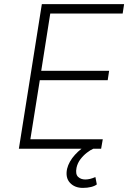

<svg xmlns="http://www.w3.org/2000/svg" viewBox="-20 -725 634 936"><path d="M72 0 184 -705H585L578 -659H225L181 -380H512L505 -334H174L128 -46H481L473 0ZM384 191Q344 191 321 166Q298 141 307 98Q316 62 345.5 29.5Q375 -3 419 -27L435 0Q421 6 403.5 19.5Q386 33 372 51.5Q358 70 353 93Q347 124 360.5 137Q374 150 396 150Q407 150 419.5 147Q432 144 445 138L452 174Q442 182 424 186.5Q406 191 384 191Z"/></svg>

Font: Nunito Sans 7pt SemiCondensed ExtraLight
Style: Italic
Weight: 250
Width: 4
Italic angle: -9°
Designer: Vernon Adams
Foundry: Vernon Adams
Version: Version 3.101;gftools[0.9.27]